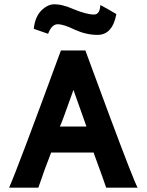

<svg xmlns="http://www.w3.org/2000/svg" viewBox="-20 -866 677 886"><path d="M517 -801Q499 -705 430 -705Q378 -705 325 -729Q274 -754 247 -754Q219 -755 202 -710L136 -733Q141 -788 172 -819Q198 -844 226 -846Q265 -848 321 -823Q380 -799 414 -799Q441 -799 443 -843Q473 -827 517 -801ZM615 0H470Q460 -29 449.5 -58.5Q439 -88 432.5 -105Q426 -122 421 -136.5Q416 -151 414 -156L412 -162H216Q187 -89 157 0H22Q60 -85 261 -633H374Q399 -565 440.5 -453Q482 -341 483 -338Q596 -35 615 0ZM256 -282H379Q359 -339 319 -451Q259 -282 256 -282Z"/></svg>

Font: GFS Neohellenic Rg
Style: Bold
Weight: 700
Designer: Designed by Takis Katsoulidis and George D. Matthiopoulos.
Foundry: Designed by Takis Katsoulidis and George D. Matthiopoulos.
Version: Version 1.0